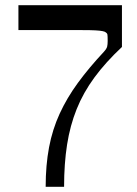

<svg xmlns="http://www.w3.org/2000/svg" viewBox="-20 -720 529 740"><path d="M156 0Q156 -83 169 -152Q182 -221 210 -282Q238 -343 280.5 -401Q323 -459 380 -520Q391 -532 393 -540.5Q395 -549 395 -562Q395 -581 394 -586.5Q393 -592 388 -595Q385 -598 375.5 -600Q366 -602 347.5 -603Q329 -604 297.5 -604Q266 -604 217 -604Q171 -604 131.5 -604Q92 -604 51 -604V-700H450V-539Q387 -480 344 -421.5Q301 -363 275.5 -299.5Q250 -236 238.5 -162.5Q227 -89 227 0Z"/></svg>

Font: Ojuju Medium
Style: Regular
Weight: 500
Designer: Chisaokwu Joboson, Mirko Velimirovic
Foundry: Udi Foundry
Version: Version 1.000